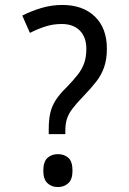

<svg xmlns="http://www.w3.org/2000/svg" viewBox="-20 -744 523 776"><path d="M177 -202V-224Q177 -261 183.5 -288.5Q190 -316 206 -340.5Q222 -365 249 -391Q277 -420 294.5 -442.5Q312 -465 320.5 -489.5Q329 -514 329 -547Q329 -593 303 -620Q277 -647 229 -647Q194 -647 162 -636.5Q130 -626 101 -611L70 -681Q105 -699 146.5 -711.5Q188 -724 232 -724Q315 -724 363.5 -677Q412 -630 412 -547Q412 -505 401 -473Q390 -441 368.5 -413.5Q347 -386 317 -355Q289 -326 273 -305Q257 -284 250.5 -263.5Q244 -243 244 -215V-202ZM155 -54Q155 -90 171.5 -105.5Q188 -121 214 -121Q240 -121 256.5 -106Q273 -91 273 -54Q273 -19 256 -3.5Q239 12 214 12Q188 12 171.5 -4Q155 -20 155 -54Z"/></svg>

Font: Noto Sans Devanagari SemiCondensed
Style: Regular
Weight: 400
Width: 4
Designer: Jelle Bosma - Monotype Design Team
Foundry: Monotype Imaging Inc.
Version: Version 2.006